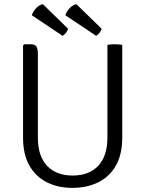

<svg xmlns="http://www.w3.org/2000/svg" viewBox="-20 -901 706 933"><path d="M574 -232Q574 -150.5 543 -96.2Q512 -42 457.2 -15Q402.5 12 332 12Q262.5 12 208.2 -15Q154 -42 123 -96.2Q92 -150.5 92 -232V-680L98 -686H127Q151 -686 157.5 -674.2Q164 -662.5 164 -639V-233Q164 -142.5 208.8 -95.2Q253.5 -48 333 -48Q412.5 -48 457.2 -95.2Q502 -142.5 502 -233V-683Q509 -684.5 518.2 -685.2Q527.5 -686 537 -686Q547.5 -686 557 -685.2Q566.5 -684.5 574 -683ZM188 -881 311 -761Q308 -751.5 301.2 -742.2Q294.5 -733 284 -727L134.5 -827Q140.5 -844.5 154.2 -860Q168 -875.5 188 -881ZM351 -881 474 -761Q471 -751.5 464.2 -742.2Q457.5 -733 447 -727L297.5 -827Q303.5 -844.5 317.2 -860Q331 -875.5 351 -881Z"/></svg>

Font: Signika Negative Light Light
Style: Regular
Weight: 300
Version: Version 2.001